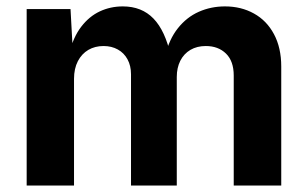

<svg xmlns="http://www.w3.org/2000/svg" viewBox="-20 -574 953 594"><path d="M62.5 -545.9H198.2L205.6 -410.2H194.8Q206.5 -459 231.2 -491.2Q255.9 -523.4 288.8 -538.8Q321.8 -554.2 359.9 -554.2Q418.5 -554.2 454.8 -516.6Q491.2 -479 508.3 -401.4H491.2Q502.9 -452.1 530.3 -486.6Q557.6 -521 595.2 -537.6Q632.8 -554.2 675.8 -554.2Q726.1 -554.2 765.6 -532.2Q805.2 -510.3 827.6 -468.3Q850.1 -426.3 850.1 -368.2V0H703.1V-340.3Q703.1 -384.8 679.2 -408.2Q655.3 -431.6 616.7 -431.6Q589.4 -431.6 569.1 -419.7Q548.8 -407.7 537.8 -386Q526.9 -364.3 526.9 -335.9V0H385.3V-344.2Q385.3 -370.6 374.5 -390.4Q363.8 -410.2 344.5 -420.9Q325.2 -431.6 300.3 -431.6Q273.9 -431.6 253.4 -419.7Q232.9 -407.7 220.9 -384.8Q209 -361.8 209 -330.1V0H62.5Z"/></svg>

Font: Inter RS Variable
Style: Regular
Weight: 400
Designer: Rasmus Andersson (customised by Maria Ramos and Noel Pretorius)
Foundry: rsms
Version: Version 3.001;Glyphs 3.2.3 (3260)